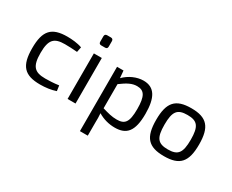

<svg xmlns="http://www.w3.org/2000/svg" viewBox="-124 -1136 2145 1778"><g transform="rotate(30 948.5 -246.5)"><path d="M445 -70C395 -62 331 -60 301 -60C186 -60 145 -101 145 -244C145 -386 186 -427 301 -427C336 -427 389 -425 433 -421L444 -476C396 -494 331 -499 287 -499C119 -499 56 -432 56 -244C56 -56 118 12 287 12C344 12 405 4 453 -13Z M598 -694C580 -694 572 -684 572 -668V-611C572 -593 580 -585 598 -585H638C655 -585 663 -593 663 -611V-668C663 -684 655 -694 638 -694ZM660 0V-487H575V0Z M892 -487H823V201H907V60C908 26 908 -4 905 -38C961 -4 1023 12 1085 12C1209 12 1269 -53 1269 -241C1269 -410 1221 -499 1101 -499C1031 -499 953 -465 899 -409ZM907 -350C974 -400 1021 -425 1074 -425C1151 -425 1181 -379 1181 -241C1181 -98 1148 -62 1063 -62C1011 -62 968 -74 907 -92Z M1612 -499C1444 -499 1382 -429 1382 -243C1382 -56 1444 13 1612 13C1779 13 1841 -56 1841 -243C1841 -429 1779 -499 1612 -499ZM1612 -427C1718 -427 1752 -385 1752 -243C1752 -101 1718 -59 1612 -59C1505 -59 1471 -101 1471 -243C1471 -385 1505 -427 1612 -427Z"/></g></svg>

Font: SnT
Style: Regular
Weight: 400
Designer: Natanael Gama
Version: Version 1.001;PS 001.001;hotconv 1.0.70;makeotf.lib2.5.58329